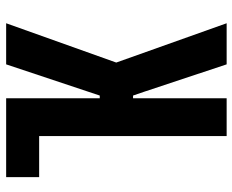

<svg xmlns="http://www.w3.org/2000/svg" viewBox="-88 -688 775 640"><g transform="rotate(-90 300.0 -367.5)"><path d="M167 0V-625H30V-735H293V-423H302L406 -735H543L412 -368L543 0H406L314 -277L302 -312H293V0Z"/></g></svg>

Font: Iosevka Custom XBdEx
Style: Regular
Weight: 800
Width: 7
Monospace: yes
Designer: Belleve Invis
Foundry: Belleve Invis
Version: Version 11.2.4; ttfautohint (v1.8.4)